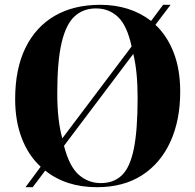

<svg xmlns="http://www.w3.org/2000/svg" viewBox="-20 -764 812 798"><path d="M86 14 149 -71Q98 -118 70.5 -189.5Q43 -261 43 -352Q43 -478 86 -565.5Q129 -653 208 -698.5Q287 -744 396 -744Q521 -744 608 -677L658 -744H689L626 -661Q675 -615 702 -545Q729 -475 729 -383Q729 -264 688 -174.5Q647 -85 570 -35.5Q493 14 383 14Q254 14 168 -55L116 14ZM239 -189 527 -571Q508 -658 470.5 -693.5Q433 -729 379 -729Q326 -729 290 -696Q254 -663 236 -586Q218 -509 218 -376Q218 -263 239 -189ZM399 -3Q452 -3 486 -35Q520 -67 536 -144.5Q552 -222 552 -358Q552 -467 534 -540L246 -158Q268 -72 307.5 -37.5Q347 -3 399 -3Z"/></svg>

Font: Literata 72pt
Style: Bold
Weight: 700
Designer: Latin by Veronika Burian and Jose Scaglione. Greek by Irene Vlachou. Cyrillic by Vera Evstafieva.
Foundry: TypeTogether
Version: Version 3.002